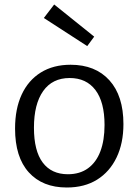

<svg xmlns="http://www.w3.org/2000/svg" viewBox="-20 -825 615 854"><path d="M294 -537Q404 -537 466.5 -468Q529 -399 529 -273Q529 -188 498.5 -124.5Q468 -61 412 -26Q356 9 277 9Q169 9 108 -58.5Q47 -126 47 -253Q47 -341 76.5 -404.5Q106 -468 161.5 -502.5Q217 -537 294 -537ZM290 -478Q213 -478 172 -420Q131 -362 131 -257Q131 -154 170 -102Q209 -50 282 -50Q335 -50 371.5 -76.5Q408 -103 426.5 -152Q445 -201 445 -269Q445 -371 404.5 -424.5Q364 -478 290 -478ZM221 -805 399 -662 368 -620 175 -745Z"/></svg>

Font: Pack4
Style: Regular
Weight: 400
Version: Version 2.002